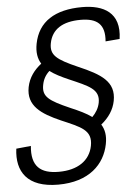

<svg xmlns="http://www.w3.org/2000/svg" viewBox="-69 -789 751 1048"><g transform="rotate(-5 306.5 -265.0)"><path d="M-4 -3.5C-20.5 121 38 212 207 212C377.5 212 464 122.5 485 14C494 -31.5 487.5 -66 469.5 -94C512.5 -129 539 -169 548.5 -217C568.5 -321 494 -366.5 370.5 -419.5C257 -469.5 221.5 -495.5 234 -561C248.5 -635.5 307.5 -673.5 406.5 -673.5C497.5 -673.5 540.5 -637.5 532.5 -544.5L610 -551C631 -695 537.5 -742 421 -742C271.5 -742 179.5 -683.5 156.5 -565C147.5 -518.5 154 -483 172 -454C133 -423.5 103 -385 92.5 -332.5C73 -231.5 146 -182.5 252 -136C358.5 -90 419.5 -69 403 16.5C387.5 96.5 320 142.5 216.5 142.5C116.5 142.5 65.5 100 76.5 -11.5ZM172.5 -337.5C178 -367.5 191.5 -391 213 -410.5C240 -390 274.5 -373 313.5 -356C420 -309.5 480 -288 466 -214C460 -184 444.5 -159.5 424.5 -139.5C394.5 -161.5 355 -180 309 -199.5C195.5 -249.5 160 -273.5 172.5 -337.5Z"/></g></svg>

Font: Monaspace Krypton Light
Style: Italic
Weight: 300
Italic angle: -11°
Designer: Riley Cran & the Lettermatic Team
Foundry: Lettermatic
Version: Version 1.101 (Monaspace Krypton)